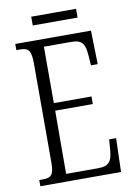

<svg xmlns="http://www.w3.org/2000/svg" viewBox="-92 -891 660 949"><g transform="rotate(-10 238.0 -416.5)"><path d="M133 -789H358V-833H133ZM32 0H437L442 -169H407L403 -115C398 -63 386 -38 329 -38H168L169 -355H358V-393H169V-676H306C364 -676 375 -651 379 -590L382 -545H416L412 -714H32V-683H49C89 -683 106 -673 106 -604V-107C106 -42 91 -31 49 -31H32Z"/></g></svg>

Font: Noto Serif Armenian ExtraCondensed Light
Style: Regular
Weight: 300
Width: 2
Designer: Monotype Design Team
Foundry: Monotype Imaging Inc.
Version: Version 2.008